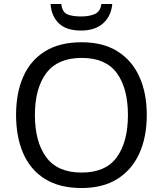

<svg xmlns="http://www.w3.org/2000/svg" viewBox="-20 -938 821 968"><path d="M720 -358Q720 -247 682.5 -164.5Q645 -82 572 -36Q499 10 391 10Q280 10 206.5 -36Q133 -82 97 -165Q61 -248 61 -359Q61 -469 97 -551Q133 -633 206.5 -679Q280 -725 392 -725Q499 -725 572 -679.5Q645 -634 682.5 -551.5Q720 -469 720 -358ZM156 -358Q156 -223 213 -145.5Q270 -68 391 -68Q513 -68 569 -145.5Q625 -223 625 -358Q625 -493 569 -569.5Q513 -646 392 -646Q271 -646 213.5 -569.5Q156 -493 156 -358ZM546 -918Q541 -858 500.5 -821Q460 -784 388 -784Q314 -784 276.5 -820.5Q239 -857 235 -918H289Q294 -877 319 -866Q344 -855 390 -855Q429 -855 457.5 -867Q486 -879 491 -918Z"/></svg>

Font: Noto Sans Historical
Style: Regular
Weight: 400
Designer: Monotype Design Team
Foundry: Monotype Imaging Inc.
Version: Version 2.013; ttfautohint (v1.8.4.7-5d5b)